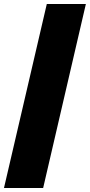

<svg xmlns="http://www.w3.org/2000/svg" viewBox="-20 -828 453 968"><path d="M0 120 216 -808H413L197.5 120Z"/></svg>

Font: Encode Sans Semi Condensed Black
Style: Regular
Weight: 900
Width: 4
Designer: Multiple Designers
Foundry: Impallari Type
Version: Version 2.000